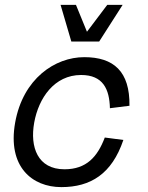

<svg xmlns="http://www.w3.org/2000/svg" viewBox="-20 -750 606 786"><path d="M272 -580H386L482 -730H419L336 -620L291 -730H228ZM42 -248C10 -68 111 16 231 16C351 16 438 -38 485 -177L409 -187C379 -108 334 -57 244 -57C134 -57 102 -148 120 -248C138 -348 202 -443 312 -443C402 -443 428 -385 430 -307L510 -317C512 -458 445 -516 325 -516C205 -516 74 -428 42 -248Z"/></svg>

Font: Uncut Sans
Style: Italic
Weight: 400
Italic angle: -10°
Designer: Kasper Nordkvist
Foundry: Uncut Type
Version: Version 1.111;FEAKit 1.0